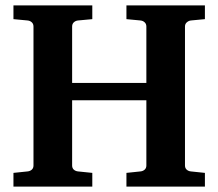

<svg xmlns="http://www.w3.org/2000/svg" viewBox="-20 -691 809 711"><path d="M448.2 0V-50.8L500 -56.2Q509.3 -57.1 515.6 -62.7Q522 -68.4 522 -78.1V-319.8H247.1V-78.1Q247.1 -68.4 253.4 -62.7Q259.8 -57.1 269 -56.2L321.8 -50.8V0H29.8V-50.8L82 -56.2Q91.3 -57.1 97.7 -62.7Q104 -68.4 104 -78.1V-592.8Q104 -602.5 97.7 -608.4Q91.3 -614.3 82 -615.2L29.8 -620.1V-670.9H321.8V-620.1L269 -615.2Q259.8 -614.3 253.4 -608.4Q247.1 -602.5 247.1 -592.8V-383.8H522V-592.8Q522 -602.5 515.6 -608.4Q509.3 -614.3 500 -615.2L448.2 -620.1V-670.9H738.8V-620.1L687 -615.2Q678.7 -614.3 671.9 -608.4Q665 -602.5 665 -592.8V-78.1Q665 -68.4 671.4 -62.7Q677.7 -57.1 687 -56.2L738.8 -50.8V0Z"/></svg>

Font: Charis SIL CyrE
Style: Bold
Weight: 700
Foundry: SIL International
Version: Version 5.000